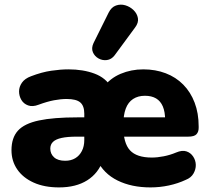

<svg xmlns="http://www.w3.org/2000/svg" viewBox="-20 -805 910 836"><path d="M237 11Q173 11 126.5 -10Q80 -31 55 -67.5Q30 -104 30 -151Q30 -205 58 -236Q86 -267 149.5 -280.5Q213 -294 317 -294H362V-210H313Q274 -210 248.5 -204.5Q223 -199 211 -187.5Q199 -176 199 -158Q199 -135 215.5 -120Q232 -105 264 -105Q289 -105 307.5 -116Q326 -127 336.5 -147.5Q347 -168 347 -195V-310Q347 -344 329.5 -359Q312 -374 270 -374Q245 -374 215.5 -368.5Q186 -363 148 -349Q122 -339 102.5 -346Q83 -353 73 -370Q63 -387 63 -407Q63 -427 75.5 -445Q88 -463 115 -473Q162 -491 203 -497Q244 -503 278 -503Q342 -503 391.5 -484.5Q441 -466 465 -424H429Q459 -464 505 -483.5Q551 -503 604 -503Q657 -503 701.5 -486Q746 -469 778 -436.5Q810 -404 827.5 -358Q845 -312 845 -255V-248Q845 -231 835.5 -220.5Q826 -210 799 -210H508V-294H714L699 -282Q699 -318 689 -341.5Q679 -365 659.5 -376.5Q640 -388 611 -388Q581 -388 559.5 -374Q538 -360 527.5 -332Q517 -304 517 -261V-254Q517 -182 546 -150.5Q575 -119 641 -119Q665 -119 693 -124.5Q721 -130 747 -141Q773 -152 791.5 -146Q810 -140 821 -123.5Q832 -107 832.5 -87.5Q833 -68 822.5 -49.5Q812 -31 789 -22Q755 -6 715.5 2.5Q676 11 635 11Q553 11 492 -19Q431 -49 402 -109H429Q409 -51 360 -20Q311 11 237 11ZM479 -564Q465 -546 445.5 -543.5Q426 -541 409 -550.5Q392 -560 384.5 -577.5Q377 -595 387 -617L453 -750Q465 -774 485 -781Q505 -788 525.5 -782Q546 -776 561.5 -761Q577 -746 580.5 -726Q584 -706 568 -685Z"/></svg>

Font: Nunito ExtraLight Black
Style: Regular
Weight: 900
Version: Version 3.602